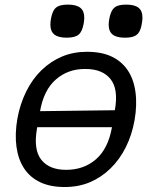

<svg xmlns="http://www.w3.org/2000/svg" viewBox="-20 -778 640 810"><path d="M53.5 -278.5Q64.5 -339 90.5 -391.8Q116.5 -444.5 155.2 -482Q194 -519.5 241.8 -539.5Q289.5 -559.5 346.5 -559.5Q408.5 -559.5 450.8 -539.5Q493 -519.5 518.5 -482Q544 -444.5 551.5 -389.8Q559 -335 547.5 -270Q536.5 -208.5 510.5 -156.5Q484.5 -104.5 445.5 -66.8Q406.5 -29 358.8 -9Q311 11 253 11Q192.5 11 150 -9Q107.5 -29 82.2 -66.8Q57 -104.5 49.5 -158.5Q42 -212.5 53.5 -278.5ZM452 -239.5 452.5 -241.5H137L136 -235.5Q120.5 -146.5 154.2 -104Q188 -61.5 259 -61.5Q333.5 -61.5 384.8 -106Q436 -150.5 452 -239.5ZM337.5 -487Q266.5 -487 215.5 -442.5Q164.5 -398 149 -309L464.5 -313Q480.5 -402 446.2 -444.5Q412 -487 341 -487ZM192.5 -675Q192.5 -684 195 -699Q199.5 -722.5 207.2 -735.2Q215 -748 229.2 -753.2Q243.5 -758.5 267.5 -758.5Q302 -758.5 318.8 -745.2Q335.5 -732 335.5 -703.5Q335.5 -693.5 333 -678.5Q327 -644.5 311.5 -631.8Q296 -619 261.5 -619Q226.5 -619 209.5 -632.2Q192.5 -645.5 192.5 -675ZM438.5 -674Q438.5 -683 441 -698Q445.5 -722 453.5 -735Q461.5 -748 475.5 -753.2Q489.5 -758.5 513 -758.5Q547.5 -758.5 564.2 -745.5Q581 -732.5 581 -703.5Q581 -694 578.5 -679Q574.5 -655.5 566.8 -642.8Q559 -630 544.8 -624.5Q530.5 -619 506.5 -619Q472 -619 455.2 -632.2Q438.5 -645.5 438.5 -674Z"/></svg>

Font: JuliaMono SemiBoldItalic
Style: Regular
Weight: 600
Italic angle: -9°
Monospace: yes
Designer: cormullion
Foundry: corm
Version: Version 0.049; ttfautohint (v1.8.4)